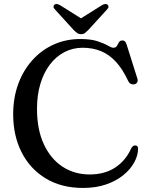

<svg xmlns="http://www.w3.org/2000/svg" viewBox="-20 -909 736 947"><path d="M661 -176Q661 -143 642.5 -108.8Q624 -74.5 589 -45.8Q554 -17 503.8 0.5Q453.5 18 389.5 18Q283 18 205.8 -28.8Q128.5 -75.5 86.8 -157.5Q45 -239.5 45 -345.5Q45 -426 69.5 -493.5Q94 -561 138.8 -611.2Q183.5 -661.5 244 -689Q304.5 -716.5 376 -716.5Q428 -716.5 460.5 -705.8Q493 -695 511.5 -684.2Q530 -673.5 539.5 -673.5Q551.5 -673.5 556.5 -682.5Q561.5 -691.5 566.8 -700.5Q572 -709.5 584 -709.5Q591.5 -709.5 596.2 -705Q601 -700.5 604.5 -689.5L658 -520Q661 -510 656.2 -502.2Q651.5 -494.5 641.5 -493Q632 -491.5 624.5 -495.5Q617 -499.5 612.5 -509Q585 -568.5 551.2 -604.8Q517.5 -641 477 -657.2Q436.5 -673.5 387.5 -673.5Q339 -673.5 297.8 -652Q256.5 -630.5 226.2 -590.8Q196 -551 179.2 -495.8Q162.5 -440.5 162.5 -372Q162.5 -269.5 196.5 -197Q230.5 -124.5 289 -86.5Q347.5 -48.5 422 -48.5Q495.5 -48.5 547.5 -82.2Q599.5 -116 626.5 -176Q631.5 -185.5 637 -189Q642.5 -192.5 649 -191.5Q655 -191 658 -187Q661 -183 661 -176ZM399.5 -806 276 -883.5Q258.5 -893.5 248.5 -886Q244.5 -882.5 244 -876.2Q243.5 -870 250.5 -863L343 -761.5Q352.5 -752 360.5 -746.2Q368.5 -740.5 380 -740.5Q391.5 -740.5 399 -746.2Q406.5 -752 416 -761.5L508.5 -863Q515.5 -870 515 -876.2Q514.5 -882.5 510.5 -886Q500 -893.5 483 -883.5L359.5 -806Z"/></svg>

Font: Fraunces 11pt
Style: Regular
Weight: 400
Version: Version 1.000;[b76b70a41]